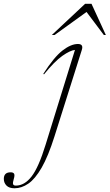

<svg xmlns="http://www.w3.org/2000/svg" viewBox="-198 -752 574 1004"><path d="M87 -39Q54 65.5 19.8 124.8Q-14.5 184 -49.8 208.2Q-85 232.5 -122 232.5Q-150.5 232.5 -164.2 218.2Q-178 204 -178 183.5Q-178 149 -142.5 149Q-128.5 149 -124.2 156.8Q-120 164.5 -126 184Q-132 203.5 -129.5 211Q-127 218.5 -115 218.5Q-70 218.5 -33 171Q4 123.5 40.5 4.5L194 -491Q169 -488.5 128.2 -460Q87.5 -431.5 32 -363L28.5 -366Q84.5 -453.5 128.8 -487.8Q173 -522 209.5 -522Q239.5 -522 230 -491.5ZM73 -569 247 -732H280.5L355.5 -569H345L254.5 -689.5L87.5 -569Z"/></svg>

Font: Newsreader Display ExtraLight
Style: Italic
Weight: 275
Italic angle: -17°
Designer: Hugues Gentile
Foundry: Production Type
Version: Version 1.001